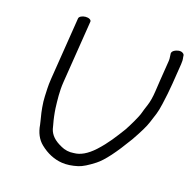

<svg xmlns="http://www.w3.org/2000/svg" viewBox="-96 -782 830 827"><g transform="rotate(15 319.0 -368.5)"><path d="M156.3 -671 111.6 -389C106.1 -354.2 106.7 -333.7 105.2 -310.3C103.3 -280.9 108.7 -235.7 111.6 -221.4L113.6 -208.7L113.7 -208C114.8 -202.7 115.6 -197.2 116.9 -186.4C119.5 -152.2 131 -123.5 152.5 -103C181.2 -75.2 214.5 -58 249.7 -52.5C271.4 -49.1 295.5 -50.6 321.7 -56.3C341 -60.5 364.1 -72.5 393.6 -91.4C425.9 -112.2 465.9 -157.7 517.4 -229C545.2 -269.7 563.1 -299.2 571.4 -319.6C586.3 -356 593.3 -366.2 603 -409.5C611.3 -446.9 616.1 -468 621.8 -504L636.2 -595C638.1 -606.9 638.5 -616.6 636.9 -626.6L636.4 -636.3L636.2 -637C633.5 -643.7 624.4 -650.6 608.9 -648.4C599.4 -646.7 577.6 -640.7 581.2 -623.4L581.6 -614.7C582.3 -607.2 582.2 -600.9 581.2 -595L566.8 -504C565.8 -497.8 563.4 -481.1 559.3 -453.6C555.4 -427 549.7 -405.1 542.4 -388.1C534.4 -369.3 529.4 -357.1 527.1 -350.1C520.9 -331 491 -281.6 477.5 -261.8C448.1 -222.2 421.9 -186.8 382.1 -150.4C347.7 -119.2 317.1 -106 289.5 -106H288.8L288.1 -105.9C267.8 -104.3 248.9 -108.3 230.4 -118.8L230.2 -119.3L229.9 -119.4C197.6 -136.6 180.5 -157.5 174.7 -182.4C173 -189.3 170.7 -209.7 168.2 -220L166 -236.3C164.9 -247.9 163.2 -259.8 162.8 -271.8C161.7 -306.8 159.9 -346.5 166.6 -389L211.3 -671C212.6 -679.2 201.2 -686 186.1 -686C171.1 -686 157.6 -679.2 156.3 -671Z"/></g></svg>

Font: MewTooHand
Style: BdIta
Weight: 400
Designer: Mew Too, Robert Jablonski
Version: Version 0.77